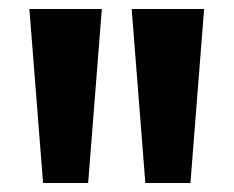

<svg xmlns="http://www.w3.org/2000/svg" viewBox="-20 -828 521 428"><path d="M76 -420 45.5 -808H207L176.5 -420ZM304 -420 273.5 -808H435L404.5 -420Z"/></svg>

Font: Encode Sans SemiExpanded
Style: Bold
Weight: 700
Width: 6
Designer: Multiple Designers
Foundry: Impallari Type
Version: Version 3.002